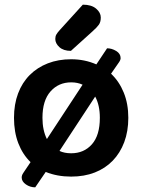

<svg xmlns="http://www.w3.org/2000/svg" viewBox="-20 -742 610 823"><path d="M530 -237Q530 -179 512.5 -132.5Q495 -86 463 -53Q431 -20 386 -2.5Q341 15 285 15Q225 15 176 -5L131 61Q109 61 91 48.5Q73 36 73 19Q73 9 80 -1L111 -47Q77 -80 58.5 -128Q40 -176 40 -237Q40 -295 57.5 -341.5Q75 -388 107.5 -420.5Q140 -453 185 -470.5Q230 -488 285 -488Q343 -488 393 -466L439 -535Q459 -535 478 -523.5Q497 -512 497 -493Q497 -485 490 -475L456 -426Q491 -393 510.5 -345Q530 -297 530 -237ZM408 -237Q408 -291 388 -328L235 -95Q256 -85 285 -85Q340 -85 374 -123.5Q408 -162 408 -237ZM285 -389Q231 -389 196.5 -350Q162 -311 162 -237Q162 -184 181 -146L334 -379Q323 -384 311 -386.5Q299 -389 285 -389ZM335 -722Q372 -722 392 -705Q412 -688 412 -667Q412 -648 404 -636.5Q396 -625 377 -608L284 -524Q252 -524 234.5 -540Q217 -556 217 -575Q217 -586 221.5 -594Q226 -602 236 -613Z"/></svg>

Font: Baloo Bhaina 2 SemiBold
Style: Regular
Weight: 600
Designer: Yesha Goshar, Manish Minz, Shuchita Grover and Ek Type
Foundry: Ek Type
Version: Version 1.640;hotconv 1.0.111;makeotfexe 2.5.65597; ttfautoh